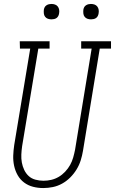

<svg xmlns="http://www.w3.org/2000/svg" viewBox="-20 -944 582 972"><path d="M199 8Q172 8 147 1.5Q122 -5 102 -20Q82 -35 69.5 -57Q57 -79 51.5 -104.5Q46 -130 47 -156.5Q48 -183 52 -210L133 -698H81L80 -735H231V-698H174L92 -204Q89 -183 88 -162Q87 -141 90.5 -121.5Q94 -102 102.5 -84Q111 -66 125 -53Q139 -40 159 -34.5Q179 -29 200 -29Q220 -29 239.5 -33.5Q259 -38 277 -48.5Q295 -59 310 -75Q325 -91 335 -109Q345 -127 350.5 -146.5Q356 -166 360 -186L444 -698H391V-735H542V-698H485L400 -180Q396 -156 388.5 -132Q381 -108 367.5 -86Q354 -64 335.5 -45.5Q317 -27 294.5 -14.5Q272 -2 247.5 3Q223 8 199 8ZM441 -846Q431 -846 422.5 -849Q414 -852 408.5 -859Q403 -866 402 -875.5Q401 -885 402 -895Q403 -901 406 -907Q409 -913 415 -917Q421 -921 427.5 -922.5Q434 -924 440 -924Q450 -924 458.5 -921Q467 -918 472.5 -911Q478 -904 479.5 -894.5Q481 -885 479 -875Q478 -869 475 -863Q472 -857 466.5 -853Q461 -849 454 -847.5Q447 -846 441 -846ZM241 -846Q231 -846 222.5 -849Q214 -852 208.5 -859Q203 -866 202 -875.5Q201 -885 202 -895Q203 -901 206 -907Q209 -913 215 -917Q221 -921 227.5 -922.5Q234 -924 240 -924Q250 -924 258.5 -921Q267 -918 272.5 -911Q278 -904 279.5 -894.5Q281 -885 279 -875Q278 -869 275 -863Q272 -857 266.5 -853Q261 -849 254 -847.5Q247 -846 241 -846Z"/></svg>

Font: Iosevka Curly Slab Extralight
Style: Italic
Weight: 200
Italic angle: -9°
Monospace: yes
Designer: Belleve Invis
Foundry: Belleve Invis
Version: Version 22.1.2; ttfautohint (v1.8.4)